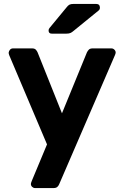

<svg xmlns="http://www.w3.org/2000/svg" viewBox="-20 -766 625 976"><path d="M158 190Q150 190 143.5 184Q137 178 137 169Q137 167 138 163.5Q139 160 141 155L219 -32L27 -485Q24 -493 24 -498Q25 -507 31 -513.5Q37 -520 46 -520H143Q156 -520 162 -513.5Q168 -507 171 -500L295 -190L422 -500Q426 -508 432 -514Q438 -520 451 -520H546Q555 -520 561.5 -513.5Q568 -507 568 -499Q568 -494 564 -485L281 170Q278 178 271.5 184Q265 190 252 190ZM243 -595Q227 -595 227 -611Q227 -619 232 -624L317 -727Q326 -739 333.5 -742.5Q341 -746 354 -746H469Q488 -746 488 -726Q488 -719 483 -714L354 -609Q346 -602 338.5 -598.5Q331 -595 318 -595Z"/></svg>

Font: Rubik SemiBold
Style: Regular
Weight: 600
Designer: Hubert and Fischer
Foundry: Hubert and Fischer
Version: Version 2.300;gftools[0.9.30]